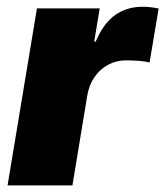

<svg xmlns="http://www.w3.org/2000/svg" viewBox="-20 -561 500 581"><path d="M2.9 0 91.8 -535.6H281.7L265.1 -435.1H269.5Q293.5 -491.2 328.9 -515.9Q364.3 -540.5 411.1 -540.5Q424.3 -540.5 436.5 -539.1Q448.7 -537.6 460 -535.2L432.6 -371.6Q420.4 -375.5 399.2 -377Q377.9 -378.4 361.8 -378.4Q332.5 -378.4 307.6 -365.2Q282.7 -352.1 266.1 -328.1Q249.5 -304.2 244.1 -272L199.2 0Z"/></svg>

Font: Inter 20pt Black
Style: Italic
Weight: 900
Italic angle: -9.3988°
Version: Version 4.001;git-66647c0bb